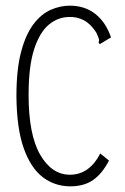

<svg xmlns="http://www.w3.org/2000/svg" viewBox="-20 -648 440 678"><path d="M228 10Q174 10 131.5 -22Q89 -54 64 -124Q39 -194 38 -308Q38 -403 54.5 -465Q71 -527 98.5 -563Q126 -599 159.5 -613.5Q193 -628 226 -628Q280 -628 317 -598.5Q354 -569 372 -516L339 -496L332 -492L328 -498Q331 -504 329 -511Q327 -518 320 -533Q300 -564 276 -576.5Q252 -589 225 -588Q185 -588 152.5 -561Q120 -534 100.5 -474Q81 -414 81 -313Q81 -172 122 -101.5Q163 -31 227 -31Q262 -31 289 -50.5Q316 -70 334 -106L365 -81Q341 -35 309 -12.5Q277 10 228 10Z"/></svg>

Font: Inconsolata Condensed Light
Style: Regular
Weight: 300
Width: 3
Monospace: yes
Designer: Raph Levien, Cyreal, Brenton Simpson
Foundry: Raph Levien, Cyreal, Google
Version: Version 3.001; ttfautohint (v1.8.2.53-6de2)